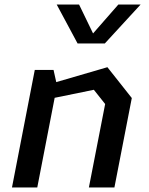

<svg xmlns="http://www.w3.org/2000/svg" viewBox="-20 -830 660 850"><path d="M373.5 0H486.5L563.5 -396L455.5 -532.5L229 -466.5L217 -520.5H134L33 0H145L222 -397L395.5 -432.5L445.5 -369.5ZM231 -810H330L392 -682L504 -810H602.5L444 -637.5H323.5Z"/></svg>

Font: Monaspace Krypton Medium
Style: Italic
Weight: 500
Italic angle: -11°
Designer: Riley Cran & the Lettermatic Team
Foundry: Lettermatic
Version: Version 1.101 (Monaspace Krypton)